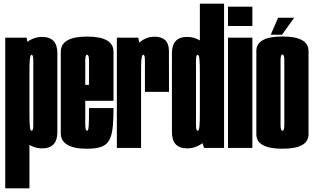

<svg xmlns="http://www.w3.org/2000/svg" viewBox="-20 -805 1709 1045"><path d="M8.5 220V-600H124.5L140.2 -525V220ZM209 2.6Q160.6 2.6 118.2 -31.6Q75.8 -65.8 75.8 -147L140.2 -196.8Q140.2 -141 142.4 -117.2Q144.6 -93.5 152.5 -93.5Q161.2 -93.5 161.2 -124Q161.2 -154.5 161.2 -301Q161.2 -444.4 161.2 -475.6Q161.2 -506.9 152.5 -506.9Q144.6 -506.9 142.4 -482.4Q140.2 -457.9 140.2 -405.1L75.8 -453.4Q75.8 -534.6 118.2 -569.4Q160.6 -604.1 209 -604.1Q292.2 -604.1 292.2 -515.9Q292.2 -427.8 292.2 -301Q292.2 -174.5 292.2 -85.9Q292.2 2.6 209 2.6Z M453.4 4.5Q310.8 4.5 310.8 -81.2Q310.8 -167 310.8 -298.8Q310.8 -439.1 310.8 -522.5Q310.8 -605.9 454.2 -605.9Q597.8 -605.9 597.8 -523.1Q597.8 -440.4 597.8 -302.5Q597.8 -278 597.8 -256.2H432.5V-343.1H473L464.5 -331.2Q464.5 -442.4 464.5 -474.8Q464.5 -507.1 454.2 -507.1Q444 -507.1 444 -474.8Q444 -442.4 444 -302.8Q444 -165.2 444 -129.4Q444 -93.5 453.4 -93.5ZM453.4 -93.5Q457.4 -93.5 459.6 -99.7Q461.9 -105.9 462.9 -120.1Q463.9 -134.2 464.2 -158.1Q464.5 -182 464.5 -216.9H597.8Q597.8 -164.4 594.8 -126.6Q591.9 -88.9 583.6 -63.4Q575.4 -38 559.6 -23.1Q543.8 -8.1 517.7 -1.8Q491.6 4.5 453.4 4.5L446.2 -40.2Z M768.8 -305Q768.8 -445 768.8 -476.1Q768.8 -507.2 760.1 -507.2Q752.1 -507.2 749.9 -482.8Q747.8 -458.2 747.8 -435.5L697.1 -442.5Q697.1 -535 734.9 -570.1Q772.6 -605.2 820.9 -605.2Q899 -605.2 899.4 -528.5Q899.8 -451.8 899.8 -305ZM616 0V-600H732.8L747.8 -524.1V0Z M1090.5 0 1067.8 -72V-785H1199.5V0ZM999 2.6Q915.8 2.6 915.8 -85.9Q915.8 -174.5 915.8 -301Q915.8 -427.8 915.8 -515.9Q915.8 -604.1 999 -604.1Q1047.4 -604.1 1089.8 -569.4Q1132.2 -534.6 1132.2 -453.4L1067.8 -405.1Q1067.8 -457.9 1065.6 -482.4Q1063.4 -506.9 1055.5 -506.9Q1046.8 -506.9 1046.8 -475.6Q1046.8 -444.4 1046.8 -301Q1046.8 -156 1046.8 -124.8Q1046.8 -93.5 1055.5 -93.5Q1063.4 -93.5 1065.6 -118Q1067.8 -142.5 1067.8 -196.8L1132.2 -147Q1132.2 -65.8 1089.8 -31.6Q1047.4 2.6 999 2.6Z M1221 0V-600H1353.5V0ZM1221 -768.8H1353.5V-663.5H1221Z M1517.2 4.5Q1375.2 4.5 1375.2 -74.5Q1375.2 -153.5 1375.2 -300.7Q1375.2 -447.9 1375.2 -527.1Q1375.2 -606.4 1517.2 -606.4Q1659.2 -606.4 1659.2 -527.1Q1659.2 -447.9 1659.2 -300.7Q1659.2 -153.5 1659.2 -74.5Q1659.2 4.5 1517.2 4.5ZM1517.2 -93.5Q1527.5 -93.5 1527.5 -124.6Q1527.5 -155.8 1527.5 -300.7Q1527.5 -445.6 1527.5 -477Q1527.5 -508.4 1517.2 -508.4Q1507 -508.4 1507 -477Q1507 -445.6 1507 -300.7Q1507 -155.8 1507 -124.6Q1507 -93.5 1517.2 -93.5ZM1453.5 -616 1493.8 -708.5H1581L1515 -616Z"/></svg>

Font: Anybody UltraCondensed Thin
Style: Regular
Weight: 100
Width: 1
Designer: Tyler Finck
Foundry: Etcetera Type Company
Version: Version 1.110